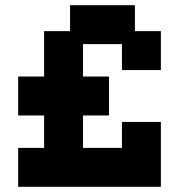

<svg xmlns="http://www.w3.org/2000/svg" viewBox="-20 -720 690 740"><path d="M50 0H600V-250H450V-150H300V-275H400V-425H300V-550H450V-450H600V-600H500V-700H250V-600H150V-425H50V-275H150V-150H50Z"/></svg>

Font: LS-VG5000 Bold
Style: Regular
Weight: 400
Designer: Justin Bihan, 2021
Foundry: Justin Bihan, 2021
Version: Version 1.000;Glyphs 3.1.2 (3151)